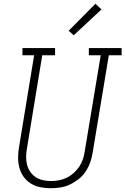

<svg xmlns="http://www.w3.org/2000/svg" viewBox="-20 -990 665 1018"><path d="M249 8Q221 8 193.5 2.5Q166 -3 143.5 -17Q121 -31 105.5 -52.5Q90 -74 83 -100Q76 -126 76 -154.5Q76 -183 81 -211L161 -697H99V-735H272V-697H204L123 -204Q119 -182 118.5 -160Q118 -138 123 -118Q128 -98 139.5 -80.5Q151 -63 168 -51.5Q185 -40 206.5 -35Q228 -30 249 -30Q271 -30 292 -34Q313 -38 333 -47.5Q353 -57 370 -72Q387 -87 399.5 -105.5Q412 -124 419 -144.5Q426 -165 429 -186L514 -697H451V-735H625V-697H557L471 -179Q467 -154 458 -128.5Q449 -103 434 -80.5Q419 -58 397 -40.5Q375 -23 350.5 -11.5Q326 0 300 4Q274 8 249 8ZM371 -803 344 -827 486 -970 518 -940Z"/></svg>

Font: Iosevka Slab XLtEx
Style: Italic
Weight: 200
Width: 7
Italic angle: -9°
Monospace: yes
Designer: Belleve Invis
Foundry: Belleve Invis
Version: Version 11.1.0; ttfautohint (v1.8.3)